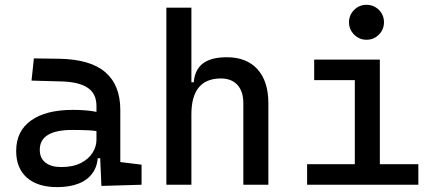

<svg xmlns="http://www.w3.org/2000/svg" viewBox="-20 -764 1798 794"><path d="M399.4 4.9 392.6 -148.4 378.9 -191.4V-325.2Q378.9 -377 342.5 -401.1Q306.2 -425.3 234.4 -427.2L110.4 -430.7L120.1 -522.5L224.6 -521Q353 -519 415.3 -465.6Q477.5 -412.1 477.5 -309.6V-93.8L565.4 -83V0ZM216.8 9.8Q135.7 9.8 91.3 -29.3Q46.9 -68.4 46.9 -139.6Q46.9 -221.7 108.2 -265.6Q169.4 -309.6 281.2 -309.6Q327.6 -309.6 364 -304Q400.4 -298.3 428.7 -287.1L407.2 -216.8Q374.5 -224.1 343.3 -225.3Q312 -226.6 279.3 -226.6Q144.5 -226.6 144.5 -144.5Q144.5 -110.4 167.7 -91.8Q190.9 -73.2 233.4 -73.2Q281.7 -73.2 314.2 -89.8Q346.7 -106.4 362.8 -132.3Q378.9 -158.2 378.9 -185.5V-242.2L409.2 -109.4H368.2L384.8 -125Q384.8 -80.1 364 -50Q343.3 -20 305.7 -5.1Q268.1 9.8 216.8 9.8Z M986.3 0V-336.9Q986.3 -386.2 961.9 -412.8Q937.5 -439.5 893.6 -439.5Q771.5 -439.5 771.5 -291L741.2 -423.8H781.2Q785.6 -476.1 819.3 -501.7Q853 -527.3 918 -527.3Q1000 -527.3 1044.9 -477.5Q1089.8 -427.7 1089.8 -336.9V0ZM668 0V-732.4H771.5V0Z M1447.3 0V-488.3H1550.8V0ZM1250 0V-85H1457V0ZM1541 0V-85H1710V0ZM1279.3 -432.6V-517.6H1550.8V-432.6ZM1495.6 -599.6Q1465.8 -599.6 1444.6 -620.8Q1423.3 -642.1 1423.3 -671.9Q1423.3 -702.1 1444.6 -723.1Q1465.8 -744.1 1495.6 -744.1Q1525.9 -744.1 1546.9 -723.1Q1567.9 -702.1 1567.9 -671.9Q1567.9 -642.1 1546.9 -620.8Q1525.9 -599.6 1495.6 -599.6Z"/></svg>

Font: Cascadia Code PL
Style: Regular
Weight: 400
Monospace: yes
Designer: Aaron Bell
Foundry: Saja Typeworks
Version: Version 2102.003